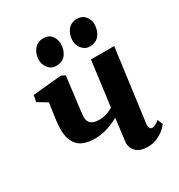

<svg xmlns="http://www.w3.org/2000/svg" viewBox="-187 -915 978 1049"><g transform="rotate(-30 302.0 -390.0)"><path d="M246.5 -553 220 -339Q219.5 -334 218.8 -328.2Q218 -322.5 217.5 -317.2Q217 -312 217 -306.5Q217 -277.5 234.2 -264.2Q251.5 -251 283 -251Q310 -251 332.5 -258.8Q355 -266.5 372 -276.5L409 -559.5H555.5L495 -104.5Q492.5 -86.5 497.8 -77.2Q503 -68 513.5 -68Q520.5 -68 531.5 -72.8Q542.5 -77.5 558.5 -91L572.5 -58.5Q564 -45.5 544.8 -29.2Q525.5 -13 498.8 -1.5Q472 10 440 10Q406 10 384.2 -2.5Q362.5 -15 353.2 -35Q344 -55 347 -78L364.5 -216.5Q342 -205 317.5 -195Q293 -185 267.2 -179.2Q241.5 -173.5 215.5 -173.5Q139 -173.5 106.5 -209.2Q74 -245 74 -310.5Q74 -323 75 -337Q76 -351 78 -365.8Q80 -380.5 82 -394.5L93 -471L33.5 -507L41 -548L222 -565ZM225.5 -623.5Q198 -623.5 179 -647Q160 -670.5 160.5 -700Q161.5 -737.5 182.8 -763.8Q204 -790 241 -790Q274.5 -790 292 -767.2Q309.5 -744.5 309.5 -716.5Q309.5 -678.5 289.2 -651Q269 -623.5 225.5 -623.5ZM438 -623.5Q410.5 -623.5 391.5 -647Q372.5 -670.5 373 -700Q374 -737.5 394.8 -763.8Q415.5 -790 453.5 -790Q486 -790 504.2 -767.2Q522.5 -744.5 522 -716.5Q521.5 -678.5 501 -651Q480.5 -623.5 438 -623.5Z"/></g></svg>

Font: Merriweather 24pt ExtraBold
Style: Italic
Weight: 800
Italic angle: -7.8°
Version: Version 2.101